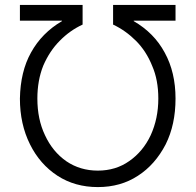

<svg xmlns="http://www.w3.org/2000/svg" viewBox="-20 -749 796 781"><path d="M106 -535Q150 -615 232 -663V-665H61V-729H316V-649Q264 -625 223 -583Q182 -542 156 -482Q132 -422 132 -348Q132 -264 163 -199Q194 -132 250 -93Q306 -55 378 -55Q451 -55 506 -94Q562 -133 593 -199Q624 -267 624 -348Q624 -424 599 -481Q575 -541 533 -583Q491 -625 440 -649V-729H694V-665H524V-663Q607 -615 650 -535Q694 -455 694 -348Q694 -242 654 -162Q611 -79 541 -34Q471 12 378 12Q285 12 214 -34Q142 -81 102 -162Q61 -244 61 -348Q63 -458 106 -535Z"/></svg>

Font: Sinter Normal
Style: Regular
Weight: 350
Foundry: Adobe & rsms
Version: Version 1.000